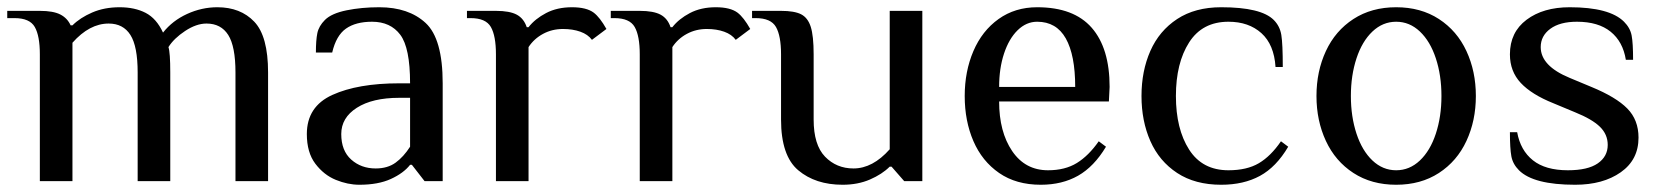

<svg xmlns="http://www.w3.org/2000/svg" viewBox="-23 -500 4585 530"><path d="M17 -450H-3V-470H87Q124 -470 143.5 -460Q163 -450 172 -430H177Q198 -451 231.5 -465.5Q265 -480 307 -480Q349 -480 379 -464.5Q409 -449 427 -410Q453 -443 493.5 -461.5Q534 -480 577 -480Q641 -480 679 -440Q717 -400 717 -300V0H627V-300Q627 -372 607 -403.5Q587 -435 547 -435Q519 -435 488 -414.5Q457 -394 442 -370Q447 -355 447 -300V0H357V-300Q357 -372 337 -403.5Q317 -435 277 -435Q224 -435 177 -382V0H87V-350Q87 -401 73 -425.5Q59 -450 17 -450Z M824 -130Q824 -206 894.5 -238Q965 -270 1079 -270H1109Q1109 -368 1082 -404Q1055 -440 1004 -440Q959 -440 932 -421Q905 -402 894 -355H849Q849 -389 853 -408.5Q857 -428 874 -445Q892 -463 933.5 -471.5Q975 -480 1024 -480Q1105 -480 1152 -436.5Q1199 -393 1199 -270V0H1149L1114 -45H1109Q1091 -22 1056 -6Q1021 10 969 10Q937 10 904 -3.5Q871 -17 847.5 -48Q824 -79 824 -130ZM1109 -95V-230H1079Q1005 -230 962 -202.5Q919 -175 919 -130Q919 -84 946.5 -59.5Q974 -35 1014 -35Q1047 -35 1069 -51Q1091 -67 1109 -95Z M1276 -450H1266V-470H1346Q1384 -470 1403.5 -459.5Q1423 -449 1431 -425H1436Q1454 -448 1484.5 -464Q1515 -480 1556 -480Q1596 -480 1616 -465Q1633 -452 1651 -420L1611 -390Q1600 -405 1579 -412.5Q1558 -420 1531 -420Q1501 -420 1476 -406.5Q1451 -393 1436 -370V0H1346V-350Q1346 -401 1332 -425.5Q1318 -450 1276 -450Z M1673 -450H1663V-470H1743Q1781 -470 1800.5 -459.5Q1820 -449 1828 -425H1833Q1851 -448 1881.5 -464Q1912 -480 1953 -480Q1993 -480 2013 -465Q2030 -452 2048 -420L2008 -390Q1997 -405 1976 -412.5Q1955 -420 1928 -420Q1898 -420 1873 -406.5Q1848 -393 1833 -370V0H1743V-350Q1743 -401 1729 -425.5Q1715 -450 1673 -450Z M2133 -170V-350Q2133 -401 2119 -425.5Q2105 -450 2063 -450H2053V-470H2133Q2170 -470 2188.5 -460.5Q2207 -451 2215 -426Q2223 -401 2223 -350V-170Q2223 -100 2254.5 -67.5Q2286 -35 2333 -35Q2386 -35 2433 -88V-470H2523V0H2473L2438 -40H2433Q2412 -19 2378.5 -4.5Q2345 10 2303 10Q2228 10 2180.5 -30Q2133 -70 2133 -170Z M2640 -235Q2640 -303 2664 -359Q2688 -415 2733.5 -447.5Q2779 -480 2840 -480Q2941 -480 2990.5 -423.5Q3040 -367 3040 -260L3038 -220H2735Q2735 -136 2771 -83Q2807 -30 2870 -30Q2917 -30 2949.5 -50Q2982 -70 3010 -110L3030 -95Q2997 -40 2953 -15Q2909 10 2850 10Q2782 10 2735 -22.5Q2688 -55 2664 -110.5Q2640 -166 2640 -235ZM2840 -440Q2810 -440 2786 -416.5Q2762 -393 2748.5 -352Q2735 -311 2735 -260H2945Q2945 -348 2919 -394Q2893 -440 2840 -440Z M3128 -235Q3128 -304 3152.5 -359.5Q3177 -415 3226.5 -447.5Q3276 -480 3348 -480Q3458 -480 3493 -445Q3510 -428 3514 -403.5Q3518 -379 3518 -315H3498Q3494 -377 3459 -408.5Q3424 -440 3368 -440Q3296 -440 3259.5 -383Q3223 -326 3223 -235Q3223 -144 3259.5 -87Q3296 -30 3368 -30Q3419 -30 3452 -49.5Q3485 -69 3513 -110L3533 -95Q3500 -39 3455 -14.5Q3410 10 3348 10Q3276 10 3226.5 -22.5Q3177 -55 3152.5 -110.5Q3128 -166 3128 -235Z M3611 -235Q3611 -303 3637 -359Q3663 -415 3713 -447.5Q3763 -480 3831 -480Q3899 -480 3949 -447.5Q3999 -415 4025 -359Q4051 -303 4051 -235Q4051 -167 4025 -111Q3999 -55 3949 -22.5Q3899 10 3831 10Q3763 10 3713 -22.5Q3663 -55 3637 -111Q3611 -167 3611 -235ZM3956 -235Q3956 -292 3940.5 -339Q3925 -386 3896.5 -413Q3868 -440 3831 -440Q3794 -440 3765.5 -413Q3737 -386 3721.5 -339Q3706 -292 3706 -235Q3706 -178 3721.5 -131Q3737 -84 3765.5 -57Q3794 -30 3831 -30Q3868 -30 3896.5 -57Q3925 -84 3940.5 -131Q3956 -178 3956 -235Z M4170 -30Q4153 -47 4149 -68.5Q4145 -90 4145 -135H4165Q4174 -85 4208.5 -57.5Q4243 -30 4305 -30Q4360 -30 4387.5 -49Q4415 -68 4415 -100Q4415 -129 4393.5 -150Q4372 -171 4325 -190L4265 -215Q4205 -239 4175 -271Q4145 -303 4145 -350Q4145 -411 4191 -445.5Q4237 -480 4310 -480Q4420 -480 4460 -440Q4477 -423 4481 -402Q4485 -381 4485 -335H4465Q4457 -385 4423 -412.5Q4389 -440 4330 -440Q4283 -440 4256.5 -420.5Q4230 -401 4230 -370Q4230 -318 4310 -285L4370 -260Q4438 -232 4469 -200.5Q4500 -169 4500 -120Q4500 -59 4451 -24.5Q4402 10 4325 10Q4210 10 4170 -30Z"/></svg>

Font: ZCOOL XiaoWei
Style: Regular
Weight: 400
Version: Version 1.000